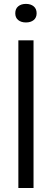

<svg xmlns="http://www.w3.org/2000/svg" viewBox="-20 -942 260 962"><path d="M72 0V-740H148V0ZM110 -829.5Q86 -829.5 71.2 -841.5Q56.5 -853.5 56.5 -875.5Q56.5 -898 71.2 -910.2Q86 -922.5 110 -922.5Q134 -922.5 148.8 -910.2Q163.5 -898 163.5 -875.5Q163.5 -853.5 148.8 -841.5Q134 -829.5 110 -829.5Z"/></svg>

Font: Encode Sans Cnd
Style: Regular
Weight: 400
Width: 3
Designer: Multiple Designers
Foundry: Impallari Type
Version: Version 3.002; ttfautohint (v1.8.3) -l 8 -r 50 -G 200 -x 14 